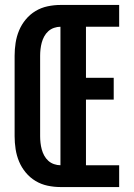

<svg xmlns="http://www.w3.org/2000/svg" viewBox="-20 -755 540 775"><path d="M224 0Q198 0 172 -5.5Q146 -11 123.5 -24.5Q101 -38 84 -58.5Q67 -79 57 -103Q47 -127 43 -153Q39 -179 39 -205V-530Q39 -556 43 -582Q47 -608 57 -632Q67 -656 84 -676.5Q101 -697 123.5 -710.5Q146 -724 172 -729.5Q198 -735 224 -735H461V-647H327V-441H439V-353H327V-88H461V0ZM224 -88V-647Q211 -647 198 -642.5Q185 -638 175 -629Q165 -620 158.5 -608Q152 -596 148.5 -583Q145 -570 143.5 -556.5Q142 -543 142 -530V-205Q142 -192 143.5 -178.5Q145 -165 148.5 -152Q152 -139 158.5 -127Q165 -115 175 -106Q185 -97 198 -92.5Q211 -88 224 -88Z"/></svg>

Font: Iosevka Curly
Style: Bold
Weight: 700
Monospace: yes
Designer: Belleve Invis
Foundry: Belleve Invis
Version: Version 22.1.2; ttfautohint (v1.8.4)